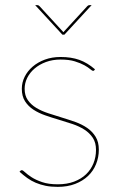

<svg xmlns="http://www.w3.org/2000/svg" viewBox="-20 -720 467 748"><path d="M348 -447Q346 -444 343 -444Q339 -444 331.2 -450.8Q323.5 -457.5 308.8 -465.8Q294 -474 271.5 -481Q249 -488 216 -488Q185 -488 159.2 -478.5Q133.5 -469 115 -453.2Q96.5 -437.5 86.2 -417Q76 -396.5 76 -374Q76 -347.5 88.5 -329.8Q101 -312 121.2 -299.8Q141.5 -287.5 167.5 -279Q193.5 -270.5 220.5 -262.2Q247.5 -254 273.5 -244.8Q299.5 -235.5 319.8 -221.5Q340 -207.5 352.5 -187.2Q365 -167 365 -137Q365 -107 354.2 -80.5Q343.5 -54 323 -34.5Q302.5 -15 272.8 -3.5Q243 8 205 8Q178.5 8 157.8 3.8Q137 -0.5 119.2 -8Q101.5 -15.5 86.2 -26.5Q71 -37.5 56 -51L59 -54Q60.5 -55.5 61.5 -56.2Q62.5 -57 65 -57Q69 -57 78 -48.5Q87 -40 103.2 -29.5Q119.5 -19 144.2 -10.5Q169 -2 205 -2Q241 -2 268.8 -12.5Q296.5 -23 315.5 -41.2Q334.5 -59.5 344.2 -83.8Q354 -108 354 -136Q354 -164.5 341.5 -183.2Q329 -202 308.8 -215Q288.5 -228 262.5 -236.8Q236.5 -245.5 209.5 -253.5Q182.5 -261.5 156.5 -270.5Q130.5 -279.5 110.2 -292.8Q90 -306 77.5 -325.5Q65 -345 65 -374Q65 -398.5 76 -420.8Q87 -443 107 -460.2Q127 -477.5 154.8 -487.8Q182.5 -498 216 -498Q257.5 -498 289 -486.8Q320.5 -475.5 350 -450ZM231 -585H223L117 -700H126Q130 -700 134 -696L224 -598L227 -594.5L230 -598L320 -696Q324 -700 328 -700H337Z"/></svg>

Font: Lato TR Hairline
Style: Regular
Weight: 250
Designer: Lukasz Dziedzic
Foundry: Lukasz Dziedzic
Version: Version 1.104 2013